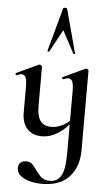

<svg xmlns="http://www.w3.org/2000/svg" viewBox="-65 -771 624 1094"><g transform="rotate(5 247.0 -224.5)"><path d="M242 -47Q275 -47 309.5 -65Q344 -83 366 -113L371 -101Q288 11 193 11Q139 11 109 -22.5Q79 -56 79 -114V-263Q79 -299 72 -315Q65 -331 49 -331Q36 -331 21 -323H20Q16 -323 14 -328Q12 -333 15 -335L142 -394L146 -395Q150 -395 155 -391Q160 -387 160 -384V-157Q160 -101 180 -74Q200 -47 242 -47ZM217 281Q157 281 115 260Q73 239 73 202Q73 183 85 172Q97 161 118 161Q139 161 151 172Q163 183 178 205Q197 232 214 246Q231 260 263 260Q302 260 324 225Q346 190 346 94V-263Q346 -298 339 -314.5Q332 -331 316 -331Q303 -331 288 -323H287Q283 -323 280.5 -328Q278 -333 282 -335L408 -394L413 -395Q417 -395 421.5 -391Q426 -387 426 -384V70Q426 166 373 223.5Q320 281 217 281ZM341 -475Q341 -473 336.5 -472Q332 -471 331 -474L263 -602L194 -474Q193 -471 187.5 -472.5Q182 -474 183 -476L251 -725Q252 -730 262 -730Q273 -730 274 -725L341 -476Z"/></g></svg>

Font: Cormorant Infant SemiBold
Style: Regular
Weight: 600
Designer: Christian Thalmann (Catharsis Fonts)
Foundry: Catharsis Fonts
Version: Version 4.000